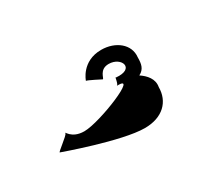

<svg xmlns="http://www.w3.org/2000/svg" viewBox="-48 -780 402 349"><g transform="rotate(-30 153.5 -605.5)"><path d="M22 -563C22 -563 130 -524 178 -524C216 -524 237 -546 237 -576C240 -592 229 -604 217 -612C229 -618 231 -628 231 -642C234 -668 210 -687 180 -687C139 -687 128 -652 128 -652C131 -652 156 -639 156 -639C159 -639 159 -658 179 -658C206 -658 218 -626 178 -630C178 -636 176 -616 172 -616C220 -618 113 -574 80 -574C52 -574 48 -594 48 -588C48 -584 18 -563 22 -563Z"/></g></svg>

Font: Ampere
Style: UltCnd
Weight: 400
Version: Version 1